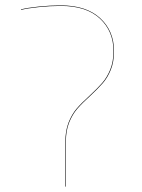

<svg xmlns="http://www.w3.org/2000/svg" viewBox="-20 -694 529 714"><path d="M223 -167Q223 -208 235 -238.5Q247 -269 265 -290Q283 -311 313 -338Q342 -365 360 -385.5Q378 -406 390 -435.5Q402 -465 402 -504Q402 -578 351.5 -625Q301 -672 206 -672Q167 -672 123.5 -667.5Q80 -663 58 -657V-659Q80 -665 123 -669.5Q166 -674 206 -674Q301 -674 352.5 -626.5Q404 -579 404 -504Q404 -464 392 -434.5Q380 -405 362 -384.5Q344 -364 315 -337Q285 -310 267 -289Q249 -268 237 -238Q225 -208 225 -167V0H223Z"/></svg>

Font: FiraGO Two
Style: Regular
Weight: 100
Designer: bBox Type
Foundry: bBox Type GmbH
Version: Version 1.001